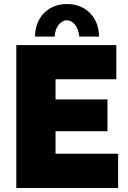

<svg xmlns="http://www.w3.org/2000/svg" viewBox="-20 -934 637 954"><path d="M313 -833C344 -833 370 -799 374 -752H472C472 -847 407 -914 313 -914C219 -914 154 -847 154 -752H252C252 -796 280 -833 313 -833ZM256 -170V-282H514V-440H256V-540H558V-710H61V0H567V-170Z"/></svg>

Font: Raleway Black
Style: Regular
Weight: 900
Designer: Matt McInerney, Pablo Impallari, Rodrigo Fuenzalida
Foundry: Matt McInerney, Pablo Impallari, Rodrigo Fuenzalida
Version: Version 3.000g; ttfautohint (v1.5) -l 8 -r 28 -G 28 -x 14 -D